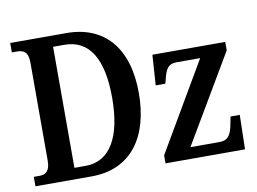

<svg xmlns="http://www.w3.org/2000/svg" viewBox="-77 -828 1261 942"><g transform="rotate(-10 553.5 -357.0)"><path d="M27 0H307C504 0 606 -144 606 -363C606 -590 494 -714 307 -714H27V-667H52C84 -667 108 -656 108 -603V-114C108 -61 86 -47 55 -47H27ZM231 -56V-659H287C410 -659 473 -559 473 -363C473 -169 410 -56 287 -56ZM675 0H1071L1075 -171H1029L1023 -140C1013 -83 998 -57 954 -57H809L1067 -494V-536H704L694 -385H742L747 -404C760 -458 773 -479 814 -479H932L675 -40Z"/></g></svg>

Font: Noto Serif Condensed Semi
Style: Regular
Weight: 600
Width: 3
Designer: Monotype Design Team
Foundry: Monotype Imaging Inc.
Version: Version 1.002